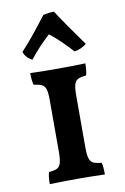

<svg xmlns="http://www.w3.org/2000/svg" viewBox="-86 -805 560 858"><g transform="rotate(-10 194.0 -376.0)"><path d="M51 -601Q97 -649 172 -748Q201 -754 221 -754Q269 -680 336 -588Q327 -579 311.5 -572Q296 -565 281 -563Q222 -628 181 -658Q128 -609 89 -559Q61 -573 51 -601ZM75 -52Q100 -54 112 -60Q124 -66 129 -82.5Q134 -99 134 -132V-370Q134 -402 129 -417.5Q124 -433 112 -439Q100 -445 75 -448Q69 -466 69 -502Q131 -500 196 -500Q249 -500 319 -502Q319 -466 313 -448Q288 -446 276 -440Q264 -434 259 -418Q254 -402 254 -370V-132Q254 -99 259 -82.5Q264 -66 276.5 -60Q289 -54 314 -52Q319 -36 319 2Q255 0 199 0Q137 0 69 2Q69 -33 75 -52Z"/></g></svg>

Font: Vollkorn SC SemiBold
Style: Regular
Weight: 600
Designer: Friedrich Althausen
Foundry: Friedrich Althausen
Version: Version 4.015